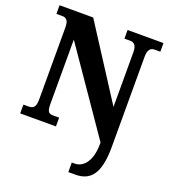

<svg xmlns="http://www.w3.org/2000/svg" viewBox="-167 -833 1047 1191"><g transform="rotate(20 356.0 -237.0)"><path d="M424 240H470C569 240 624 180 624 1V-594C624 -641 641 -657 668 -657H705V-714H468V-657H507C530 -657 549 -643 549 -598V-236L241 -714H19V-657H56C79 -657 100 -650 100 -598V-120C100 -65 80 -58 48 -58H19V0H255V-58H217C187 -58 175 -65 175 -120V-544L549 -1V9C549 125 498 177 443 177H424Z"/></g></svg>

Font: Noto Serif Bengali Condensed Black
Style: Regular
Weight: 900
Width: 3
Designer: Juan Bruce, Universal Thirst, Indian Type Foundry and the Monotype Design Team.
Foundry: Monotype Imaging Inc.
Version: Version 2.003